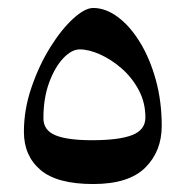

<svg xmlns="http://www.w3.org/2000/svg" viewBox="-20 -535 466 482"><path d="M40 -204Q40 -260 59 -315.5Q78 -371 106 -416Q134 -461 163.5 -488Q193 -515 214 -515Q245 -515 275.5 -492.5Q306 -470 331 -429.5Q356 -389 371 -335Q386 -281 386 -219Q386 -155 344.5 -114Q303 -73 214 -73Q123 -73 81.5 -108.5Q40 -144 40 -204ZM345 -240Q345 -278 328 -309.5Q311 -341 285 -363.5Q259 -386 231 -398.5Q203 -411 180 -411Q160 -411 139 -389Q118 -367 103.5 -328Q89 -289 89 -238Q89 -208 119 -195.5Q149 -183 211 -183Q279 -183 312 -196Q345 -209 345 -240Z"/></svg>

Font: Ruwudu
Style: Regular
Weight: 400
Designer: Becca Hirsbrunner Spalinger
Foundry: SIL International
Version: Version 3.000